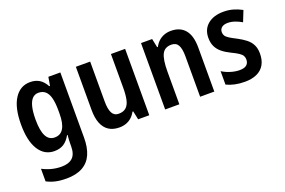

<svg xmlns="http://www.w3.org/2000/svg" viewBox="-101 -895 2191 1476"><g transform="rotate(-20 994.0 -156.5)"><path d="M218 -553Q261 -553 292.5 -534Q324 -515 347 -473H353L365 -543H463V-9Q463 71 438.5 126.5Q414 182 362 211Q310 240 229 240Q181 240 142.5 231.5Q104 223 70 205V102Q109 122 147 131.5Q185 141 226 141Q285 141 316 112Q347 83 347 18V4Q347 -11 348 -32.5Q349 -54 351 -73H347Q324 -31 292.5 -10.5Q261 10 215 10Q134 10 88 -62.5Q42 -135 42 -269Q42 -406 89 -479.5Q136 -553 218 -553ZM250 -454Q220 -454 200 -433Q180 -412 170 -370.5Q160 -329 160 -267Q160 -176 183 -132Q206 -88 252 -88Q277 -88 295 -98Q313 -108 325 -128Q337 -148 343 -178Q349 -208 349 -249V-274Q349 -337 338.5 -376.5Q328 -416 306 -435Q284 -454 250 -454Z M993 -543V0H902L887 -70H881Q867 -44 847 -26Q827 -8 801.5 1Q776 10 747 10Q695 10 660 -13Q625 -36 607.5 -80.5Q590 -125 590 -189V-543H707V-217Q707 -154 723.5 -122.5Q740 -91 777 -91Q816 -91 838 -111Q860 -131 868.5 -170Q877 -209 877 -267V-543Z M1370 -553Q1445 -553 1485 -505Q1525 -457 1525 -360V0H1409V-331Q1409 -392 1392.5 -422Q1376 -452 1337 -452Q1282 -452 1260.5 -408.5Q1239 -365 1239 -268V0H1123V-543H1214L1229 -471H1235Q1249 -498 1269 -516Q1289 -534 1314.5 -543.5Q1340 -553 1370 -553Z M1955 -155Q1955 -102 1934 -65Q1913 -28 1872 -9Q1831 10 1773 10Q1729 10 1692 2Q1655 -6 1624 -21V-131Q1653 -112 1691.5 -100Q1730 -88 1766 -88Q1804 -88 1822.5 -103.5Q1841 -119 1841 -148Q1841 -165 1833.5 -178.5Q1826 -192 1805 -206Q1784 -220 1746 -238Q1707 -257 1679.5 -279.5Q1652 -302 1637.5 -332Q1623 -362 1623 -403Q1623 -473 1671 -513Q1719 -553 1800 -553Q1842 -553 1878.5 -542.5Q1915 -532 1950 -513L1915 -425Q1888 -441 1859 -451Q1830 -461 1802 -461Q1770 -461 1752.5 -447Q1735 -433 1735 -409Q1735 -392 1743 -379.5Q1751 -367 1772 -353.5Q1793 -340 1831 -321Q1869 -301 1897 -279Q1925 -257 1940 -227Q1955 -197 1955 -155Z"/></g></svg>

Font: Noto Sans Khmer Condensed SemiBold
Style: Regular
Weight: 600
Width: 3
Designer: Danh Hong and the Monotype Design Team
Foundry: Monotype Imaging Inc.
Version: Version 2.004